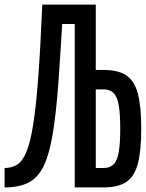

<svg xmlns="http://www.w3.org/2000/svg" viewBox="-20 -820 640 840"><path d="M307 0V-715H186V-800H399V0ZM0 0V-85Q32 -85 55.5 -100Q79 -115 96 -156.5Q113 -198 125.5 -277Q138 -356 147.5 -484Q157 -612 165 -800H257Q246 -604 236 -465.5Q226 -327 211 -236Q196 -145 171 -93.5Q146 -42 104.5 -21Q63 0 0 0ZM307 0V-800H399V-18L332 -85H433Q461 -85 477 -101Q493 -117 499.5 -154.5Q506 -192 506 -257Q506 -323 499.5 -360Q493 -397 477 -413Q461 -429 433 -429H335V-514H433Q496 -514 532 -490.5Q568 -467 583 -411Q598 -355 598 -257Q598 -160 583 -103.5Q568 -47 532 -23.5Q496 0 433 0Z"/></svg>

Font: Victor Mono SemiBold
Style: Regular
Weight: 600
Monospace: yes
Designer: Rune Bjørnerås
Version: Version 1.561;gftools[0.9.30]